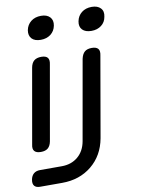

<svg xmlns="http://www.w3.org/2000/svg" viewBox="-104 -849 806 1097"><g transform="rotate(-10 299.0 -300.5)"><path d="M38 180Q15 180 5 168Q-5 156 -1 133Q3 110 17 98Q31 86 54 86H180Q236 86 274 54Q312 22 322 -34L404 -498Q410 -525 424.5 -537.5Q439 -550 466 -550Q492 -550 502.5 -537.5Q513 -525 507 -498L426 -33Q408 65 337.5 122.5Q267 180 166 180ZM35 -66 111 -498Q116 -525 131 -537.5Q146 -550 173 -550Q199 -550 209.5 -537.5Q220 -525 214 -498L138 -66Q133 -40 118.5 -27.5Q104 -15 77 -15Q51 -15 40 -27.5Q29 -40 35 -66ZM188 -646Q153 -646 136 -664Q119 -682 124 -713Q130 -744 153.5 -762.5Q177 -781 212 -781Q246 -781 263.5 -762.5Q281 -744 275 -713Q269 -682 245.5 -664Q222 -646 188 -646ZM482 -646Q447 -646 429.5 -664Q412 -682 418 -713Q424 -744 447.5 -762.5Q471 -781 506 -781Q540 -781 557.5 -762.5Q575 -744 568 -713Q563 -682 539.5 -664Q516 -646 482 -646Z"/></g></svg>

Font: Maple Mono NL Medium
Style: Italic
Weight: 500
Italic angle: -10°
Monospace: yes
Designer: subframe7536
Version: Version 7.000